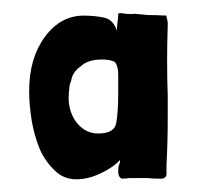

<svg xmlns="http://www.w3.org/2000/svg" viewBox="-20 -747 316 299"><path d="M210 -723.6Q198.2 -724.6 189.5 -725.6Q185.5 -724.6 174.8 -725.6Q170.9 -726.6 168 -726.6Q164.1 -726.6 164.1 -724.6Q164.1 -718.8 163.1 -712.9Q162.1 -707 162.1 -699.2Q156.2 -716.8 141.6 -719.7Q127 -722.7 110.4 -722.7Q74.2 -722.7 49.8 -689.5Q25.4 -656.2 25.4 -605.5Q25.4 -584 29.3 -559.6Q33.2 -536.1 42 -514.6Q50.8 -495.1 65.4 -481.4Q79.1 -467.8 98.6 -467.8Q117.2 -467.8 135.7 -476.6Q155.3 -485.4 167 -498Q167 -493.2 165 -489.3Q164.1 -486.3 164.1 -480.5Q164.1 -470.7 169.9 -468.8Q175.8 -468.8 181.6 -469.7Q186.5 -469.7 193.4 -469.7Q201.2 -469.7 210 -469.7Q217.8 -468.8 225.6 -468.8Q227.5 -468.8 232.4 -468.8Q239.3 -469.7 239.3 -476.6Q239.3 -483.4 239.3 -490.2Q241.2 -526.4 241.2 -562.5Q241.2 -580.1 241.2 -597.7Q239.3 -651.4 241.2 -707Q241.2 -708 241.2 -710.9Q241.2 -713.9 240.2 -716.8Q239.3 -719.7 239.3 -722.7Q221.7 -723.6 210 -723.6ZM105.5 -643.6Q117.2 -654.3 137.7 -654.3Q149.4 -654.3 154.3 -652.3Q160.2 -651.4 162.1 -644.5Q164.1 -639.6 164.1 -629.9Q164.1 -620.1 164.1 -601.6Q164.1 -573.2 161.1 -555.7Q158.2 -539.1 132.8 -539.1Q113.3 -539.1 99.6 -555.7Q86.9 -572.3 86.9 -594.7Q86.9 -601.6 87.9 -608.4Q87.9 -615.2 90.8 -621.1Q92.8 -634.8 105.5 -643.6Z"/></svg>

Font: Londrina Solid
Style: NNS
Weight: 400
Designer: Marcelo Magalhaes
Version: Version 1.002